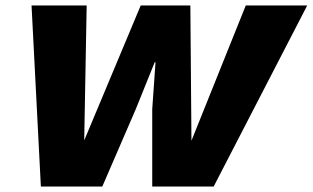

<svg xmlns="http://www.w3.org/2000/svg" viewBox="-20 -680 1140 700"><path d="M129 0 95 -660H296L287 -168L493 -660H674L678 -167L876 -660H1100L759 0H535V-282L547 -453H544L475 -282L353 0Z"/></svg>

Font: Work Sans ExtraBold
Style: Italic
Weight: 800
Italic angle: -13°
Designer: Wei Huang
Foundry: Wei Huang
Version: Version 2.012; ttfautohint (v1.8.3)